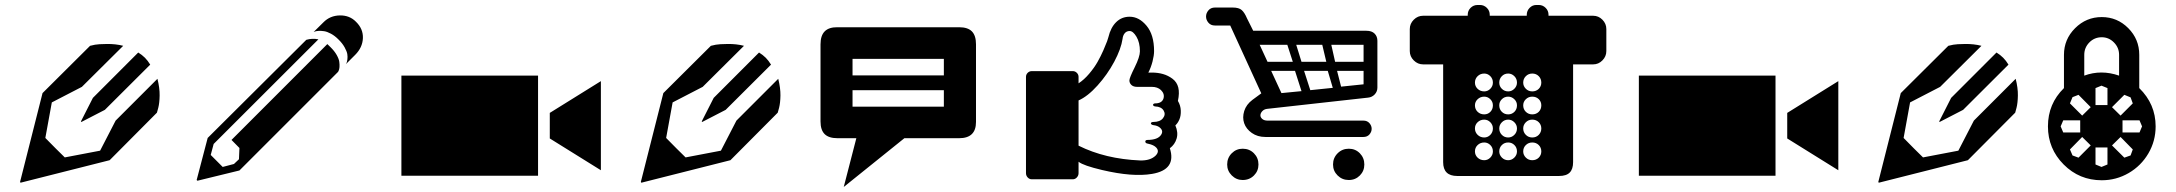

<svg xmlns="http://www.w3.org/2000/svg" viewBox="-20 -703 8691 767"><path d="M303.2 -217.8 351.1 -312 532.2 -493.2Q547.4 -483.9 559.1 -472.2Q570.3 -460.9 580.1 -444.8L398.9 -264.2L305.2 -215.8ZM60.1 23.9 149.9 -331.1 339.8 -520Q347.2 -522 359.6 -524.4Q372.1 -526.9 407 -527.3Q441.9 -527.8 472.2 -520L307.1 -356L187 -293.9L161.1 -151.9Q204.1 -107.9 238.8 -74.2L379.9 -101.1L441.9 -221.2L608.9 -388.2Q618.2 -351.6 617.7 -321.5Q617.2 -291.5 612.3 -272.5L606.9 -252.9L418 -63L62 26.9Z M1401.9 -616.2Q1431.2 -587.9 1429.7 -550.5Q1428.2 -513.2 1398.9 -483.9L1361.8 -446.8Q1362.8 -448.7 1364.5 -451.9Q1366.2 -455.1 1367.7 -465.6Q1369.1 -476.1 1367.4 -486.8Q1365.7 -497.6 1356.7 -513.9Q1347.7 -530.3 1331.5 -545.9Q1317.4 -560.1 1302 -568.4Q1286.6 -576.7 1274.7 -578.4Q1262.7 -580.1 1252.9 -579.6Q1243.2 -579.1 1238.3 -577.1L1232.9 -575.2L1272 -613.8Q1298.3 -640.6 1337.4 -641.4Q1376.5 -642.1 1401.9 -616.2ZM1330.6 -416 936.5 -22 768.6 19 765.6 16.1 809.6 -151.9 1203.6 -543.9Q1227.5 -550.8 1252 -545.9L833.5 -127.9L821.8 -84L869.6 -36.1L914.6 -47.9L934.6 -66.9L936.5 -111.8L904.8 -144L1287.6 -526.9Q1294.9 -520.5 1299.8 -515.1Q1315.9 -499.5 1325 -483.4Q1334 -467.3 1335.4 -455.8Q1336.9 -444.3 1336.2 -435.1Q1335.4 -425.8 1333 -420.9Z M2176.3 -252V-149.9L2380.4 -22.9V-378.9ZM1583.5 -1V-400.9H2129.4V-1Z M2783.2 -217.8 2831.1 -312 3012.2 -493.2Q3027.3 -483.9 3039.1 -472.2Q3050.3 -460.9 3060.1 -444.8L2878.9 -264.2L2785.2 -215.8ZM2540 23.9 2629.9 -331.1 2819.8 -520Q2827.1 -522 2839.6 -524.4Q2852.1 -526.9 2887 -527.3Q2921.9 -527.8 2952.1 -520L2787.1 -356L2667 -293.9L2641.1 -151.9Q2684.1 -107.9 2718.8 -74.2L2859.9 -101.1L2921.9 -221.2L3088.9 -388.2Q3098.1 -351.6 3097.7 -321.5Q3097.2 -291.5 3092.3 -272.5L3086.9 -252.9L2897.9 -63L2542 26.9Z M3325.7 -594.2H3811.5Q3846.2 -594.2 3862.5 -577.6Q3878.9 -561 3878.9 -525.9V-215.8Q3878.9 -150.9 3811.5 -150.9H3592.8L3350.6 43.9L3400.9 -150.9H3325.7Q3291 -150.9 3274.4 -167.2Q3257.8 -183.6 3257.8 -217.8V-525.9Q3257.8 -561 3274.7 -577.9Q3291.5 -594.7 3325.7 -594.2ZM3385.7 -467.8V-401.9H3750.5V-467.8ZM3750.5 -276.9V-342.8H3385.7V-276.9Z M4675.3 -202.1Q4687.5 -173.8 4680.4 -149.7Q4673.3 -125.5 4653.3 -110.8Q4680.7 -24.9 4582 -8.3Q4504.4 4.9 4382.3 -23.9Q4308.1 -41.5 4289.6 -56.2Q4289.1 -56.6 4288.6 -57.1V-11.2Q4288.6 -1.5 4281.7 5.9Q4274.9 13.2 4265.6 13.2H4101.6Q4092.3 13.2 4085.4 5.9Q4078.6 -1.5 4078.6 -11.2V-396Q4078.6 -405.3 4085.4 -412.1Q4092.3 -418.9 4101.6 -418.9H4265.6Q4274.9 -418.9 4281.7 -412.1Q4288.6 -405.3 4288.6 -396V-370.1Q4310.5 -384.3 4330.8 -408.2Q4351.1 -432.1 4364.3 -455.3Q4377.4 -478.5 4387.7 -502Q4397.9 -525.4 4402.6 -538.1Q4407.2 -550.8 4407.7 -554.2Q4417 -593.3 4439 -614.7Q4460.9 -636.2 4492.7 -636.2Q4530.3 -636.2 4560.3 -600.1Q4590.3 -564 4590.3 -499Q4590.3 -481.4 4584 -457Q4577.6 -432.6 4567.4 -413.1H4581.5Q4605.5 -413.1 4626 -407.2Q4646.5 -401.4 4664.1 -388.2Q4681.6 -375 4687 -353.3Q4692.4 -331.5 4685.5 -299.8Q4696.3 -281.7 4697 -261.2Q4697.8 -240.7 4691.4 -225.8Q4685.1 -210.9 4675.3 -202.1ZM4587.4 -203.1Q4581.1 -204.1 4578.6 -207.3Q4576.2 -210.4 4578.6 -213.1Q4581.1 -215.8 4587.4 -215.8Q4614.3 -215.8 4626 -231Q4637.7 -246.1 4628.4 -261.5Q4619.1 -276.9 4594.7 -277.8Q4589.4 -278.3 4587.2 -281.2Q4585 -284.2 4587.2 -287.1Q4589.4 -290 4594.7 -290Q4621.6 -290 4627.9 -309.6Q4633.3 -328.1 4617.7 -343.3Q4604 -356 4581.5 -356H4522.5Q4507.8 -356 4499.8 -363.5Q4491.7 -371.1 4491.7 -381.8Q4491.7 -391.6 4512.7 -433.8Q4533.7 -476.1 4533.7 -498Q4533.7 -533.2 4520 -556.2Q4506.3 -579.1 4492.7 -579.1Q4480.5 -579.1 4473.1 -570.3Q4465.8 -561.5 4464.4 -547.9Q4458.5 -507.8 4431.2 -456.5Q4403.8 -405.3 4364.5 -361.6Q4325.2 -317.9 4288.6 -301.8V-121.1Q4395 -67.9 4534.7 -62Q4575.2 -61 4596.2 -81.1Q4612.8 -97.7 4599.6 -112.8Q4589.8 -124 4566.4 -128.9Q4555.2 -130.4 4555.2 -137.7Q4555.7 -143.6 4563.5 -144Q4605.5 -144 4618.7 -165Q4628.4 -180.2 4613.8 -192.9Q4604.5 -201.2 4587.4 -203.1Z M4944.3 -108.9Q4971.2 -108.9 4989.3 -90.6Q5007.3 -72.3 5007.3 -45.9Q5007.3 -20 4989.3 -2Q4971.2 16.1 4944.3 16.1Q4918.9 16.1 4900.6 -2.2Q4882.3 -20.5 4882.3 -45.9Q4882.3 -72.3 4900.4 -90.6Q4918.5 -108.9 4944.3 -108.9ZM5430.2 -45.9Q5430.2 -20 5412.4 -2Q5394.5 16.1 5368.2 16.1Q5341.8 16.1 5323.5 -2Q5305.2 -20 5305.2 -45.9Q5305.2 -72.3 5323.5 -90.6Q5341.8 -108.9 5368.2 -108.9Q5394.5 -108.9 5412.4 -90.6Q5430.2 -72.3 5430.2 -45.9ZM4986.3 -580.1H5438.5Q5460 -580.1 5471.2 -568.8Q5482.4 -557.6 5482.4 -540V-353Q5482.4 -337.4 5471.7 -325.9Q5460.9 -314.5 5445.3 -313L5041.5 -268.1Q5029.8 -266.6 5022.7 -259Q5015.6 -251.5 5015.1 -243.2Q5014.6 -234.9 5022.2 -228Q5029.8 -221.2 5043.5 -221.2H5426.3Q5441.9 -221.2 5450.7 -210.9Q5459.5 -200.7 5459.5 -188.5Q5459.5 -176.3 5450.7 -166Q5441.9 -155.8 5426.3 -155.8H5035.2Q5003.4 -155.8 4980.7 -171.9Q4958 -188 4950.2 -210.7Q4942.4 -233.4 4950.4 -259.5Q4958.5 -285.6 4983.4 -304.2L5018.6 -330.1L4894.5 -601.1H4833.5Q4816.9 -601.1 4807.4 -612.3Q4797.9 -623.5 4797.9 -637Q4797.9 -650.4 4807.4 -661.6Q4816.9 -672.9 4833.5 -672.9H4904.3Q4929.2 -672.9 4940.4 -662.8Q4951.7 -652.8 4961.4 -629.9ZM5262.2 -523.9H5158.2L5179.2 -456.1H5278.3ZM5012.2 -523.9 5043.5 -456.1H5144.5L5122.6 -523.9ZM5099.1 -331.1 5179.2 -338.9 5153.3 -419.9H5058.1ZM5214.4 -342.8 5304.2 -352.1 5284.2 -419.9H5189.5ZM5427.2 -366.2V-419.9H5321.3L5337.4 -356.9ZM5427.2 -456.1V-523.9H5298.3L5313.5 -456.1Z M6166 -640.1H6344.2Q6365.7 -640.1 6381.3 -624.3Q6397 -608.4 6397 -586.9V-499Q6397 -477.5 6381.3 -461.7Q6365.7 -445.8 6344.2 -445.8H6264.2V-55.2Q6264.2 -27.3 6250.7 -13.7Q6237.3 0 6208 0H5801.3Q5745.1 0 5745.1 -55.2V-445.8H5665Q5643.6 -445.8 5627.7 -461.7Q5611.8 -477.5 5611.8 -499V-586.9Q5611.8 -608.4 5627.7 -624.3Q5643.6 -640.1 5665 -640.1H5843.3V-644Q5843.3 -660.2 5854.7 -671.6Q5866.2 -683.1 5882.8 -683.1H5892.1Q5908.2 -683.1 5919.7 -671.6Q5931.2 -660.2 5931.2 -644V-640.1H6079.1V-644Q6079.1 -659.7 6090.3 -671.4Q6101.6 -683.1 6117.2 -683.1H6127Q6143.1 -683.1 6154.5 -671.6Q6166 -660.2 6166 -644ZM5909.2 -63Q5923.3 -63 5933.6 -73.5Q5943.8 -84 5943.8 -98.1Q5943.8 -113.3 5933.6 -123.5Q5923.3 -133.8 5909.2 -133.8Q5893.6 -133.8 5882.8 -123.5Q5872.1 -113.3 5872.1 -98.1Q5872.1 -83.5 5882.8 -73.2Q5893.6 -63 5909.2 -63ZM5909.2 -153.8Q5923.3 -153.8 5933.6 -164.3Q5943.8 -174.8 5943.8 -189.9Q5943.8 -204.1 5933.6 -214.6Q5923.3 -225.1 5909.2 -225.1Q5893.6 -225.1 5882.8 -214.8Q5872.1 -204.6 5872.1 -189.9Q5872.1 -174.8 5882.8 -164.3Q5893.6 -153.8 5909.2 -153.8ZM5909.2 -246.1Q5923.8 -246.1 5933.8 -256.3Q5943.8 -266.6 5943.8 -282.2Q5943.8 -296.4 5933.6 -306.6Q5923.3 -316.9 5909.2 -316.9Q5893.6 -316.9 5882.8 -306.6Q5872.1 -296.4 5872.1 -282.2Q5872.1 -266.6 5882.8 -256.3Q5893.6 -246.1 5909.2 -246.1ZM5909.2 -337.9Q5923.3 -337.9 5933.6 -348.4Q5943.8 -358.9 5943.8 -373Q5943.8 -388.2 5933.6 -398.7Q5923.3 -409.2 5909.2 -409.2Q5893.6 -409.2 5882.8 -398.7Q5872.1 -388.2 5872.1 -373Q5872.1 -358.4 5882.8 -348.1Q5893.6 -337.9 5909.2 -337.9ZM6004.9 -63Q6019 -63 6029.5 -73.5Q6040 -84 6040 -98.1Q6040 -113.3 6029.8 -123.5Q6019.5 -133.8 6004.9 -133.8Q5989.7 -133.8 5979.5 -123.5Q5969.2 -113.3 5969.2 -98.1Q5969.2 -84 5979.7 -73.5Q5990.2 -63 6004.9 -63ZM6004.9 -153.8Q6019 -153.8 6029.5 -164.3Q6040 -174.8 6040 -189.9Q6040 -204.1 6029.5 -214.6Q6019 -225.1 6004.9 -225.1Q5990.2 -225.1 5979.7 -214.6Q5969.2 -204.1 5969.2 -189.9Q5969.2 -174.8 5979.5 -164.3Q5989.7 -153.8 6004.9 -153.8ZM6004.9 -246.1Q6019.5 -246.1 6029.8 -256.3Q6040 -266.6 6040 -282.2Q6040 -296.4 6029.5 -306.6Q6019 -316.9 6004.9 -316.9Q5989.7 -316.9 5979.5 -306.6Q5969.2 -296.4 5969.2 -282.2Q5969.2 -266.6 5979.5 -256.3Q5989.7 -246.1 6004.9 -246.1ZM6004.9 -337.9Q6019 -337.9 6029.5 -348.4Q6040 -358.9 6040 -373Q6040 -388.2 6029.5 -398.7Q6019 -409.2 6004.9 -409.2Q5989.7 -409.2 5979.5 -398.7Q5969.2 -388.2 5969.2 -373Q5969.2 -358.4 5979.7 -348.1Q5990.2 -337.9 6004.9 -337.9ZM6101.1 -63Q6116.7 -63 6127 -73.2Q6137.2 -83.5 6137.2 -98.1Q6137.2 -113.3 6127 -123.5Q6116.7 -133.8 6101.1 -133.8Q6085.9 -133.8 6075.4 -123.5Q6064.9 -113.3 6064.9 -98.1Q6064.9 -84 6075.4 -73.5Q6085.9 -63 6101.1 -63ZM6101.1 -153.8Q6116.7 -153.8 6127 -164.3Q6137.2 -174.8 6137.2 -189.9Q6137.2 -204.6 6127 -214.8Q6116.7 -225.1 6101.1 -225.1Q6085.9 -225.1 6075.4 -214.6Q6064.9 -204.1 6064.9 -189.9Q6064.9 -174.8 6075.4 -164.3Q6085.9 -153.8 6101.1 -153.8ZM6101.1 -246.1Q6116.7 -246.1 6127 -256.3Q6137.2 -266.6 6137.2 -282.2Q6137.2 -296.9 6127 -306.9Q6116.7 -316.9 6101.1 -316.9Q6085.9 -316.9 6075.4 -306.6Q6064.9 -296.4 6064.9 -282.2Q6064.9 -266.6 6075.4 -256.3Q6085.9 -246.1 6101.1 -246.1ZM6101.1 -337.9Q6116.7 -337.9 6127 -348.1Q6137.2 -358.4 6137.2 -373Q6137.2 -388.2 6127 -398.7Q6116.7 -409.2 6101.1 -409.2Q6085.9 -409.2 6075.4 -398.7Q6064.9 -388.2 6064.9 -373Q6064.9 -358.9 6075.4 -348.4Q6085.9 -337.9 6101.1 -337.9Z M7119.6 -252V-149.9L7323.7 -22.9V-378.9ZM6526.9 -1V-400.9H7072.8V-1Z M7726.6 -217.8 7774.4 -312 7955.6 -493.2Q7970.7 -483.9 7982.4 -472.2Q7993.7 -460.9 8003.4 -444.8L7822.3 -264.2L7728.5 -215.8ZM7483.4 23.9 7573.2 -331.1 7763.2 -520Q7770.5 -522 7783 -524.4Q7795.4 -526.9 7830.3 -527.3Q7865.2 -527.8 7895.5 -520L7730.5 -356L7610.4 -293.9L7584.5 -151.9Q7627.4 -107.9 7662.1 -74.2L7803.2 -101.1L7865.2 -221.2L8032.2 -388.2Q8041.5 -351.6 8041 -321.5Q8040.5 -291.5 8035.6 -272.5L8030.3 -252.9L7841.3 -63L7485.4 26.9Z M8525.9 -351.1Q8591.3 -287.1 8591.3 -198.2Q8591.3 -139.6 8562.3 -90.1Q8533.2 -40.5 8483.6 -11.7Q8434.1 17.1 8376 17.1Q8286.6 17.1 8223.9 -45.9Q8161.1 -108.9 8161.1 -198.2Q8161.1 -288.6 8225.1 -351.1V-483.9Q8225.1 -545.9 8269.5 -590.3Q8314 -634.8 8376 -634.8Q8438 -634.8 8481.9 -590.6Q8525.9 -546.4 8525.9 -483.9ZM8306.2 -483.9V-400.9Q8373.5 -425.8 8445.3 -400.9V-483.9Q8445.3 -512.7 8424.8 -533.4Q8404.3 -554.2 8376 -554.2Q8346.7 -554.2 8326.4 -533.4Q8306.2 -512.7 8306.2 -483.9ZM8290 -173.8V-222.2H8222.2L8211.9 -198.2L8222.2 -173.8ZM8332 -122.1 8297.9 -155.8 8249 -106 8259.3 -82 8283.2 -73.2ZM8398.9 -113.8H8351.1V-45.9L8375 -36.1L8398.9 -45.9ZM8451.2 -155.8 8417 -122.1 8466.3 -73.2 8491.2 -82 8500 -106ZM8459 -222.2V-173.8H8526.9L8537.1 -198.2L8526.9 -222.2ZM8417 -274.9 8451.2 -241.2 8500 -290 8491.2 -314 8466.3 -324.2ZM8351.1 -283.2H8398.9V-351.1L8375 -360.8L8351.1 -351.1ZM8297.9 -241.2 8332 -274.9 8283.2 -324.2 8259.3 -314.9 8249 -290Z"/></svg>

Font: Modern Pictograms
Style: Normal
Weight: 400
Designer: John Caserta
Foundry: John Caserta
Version: 1.000